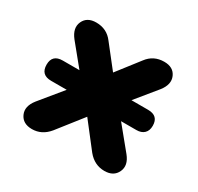

<svg xmlns="http://www.w3.org/2000/svg" viewBox="-115 -636 806 780"><g transform="rotate(30 287.5 -246.0)"><path d="M118 7Q75 7 60 -26Q45 -59 75 -97L161 -202H88Q39 -202 39 -250Q39 -297 88 -297H166L86 -395Q56 -433 71 -466Q86 -499 129 -499Q179 -499 208 -460L289 -357L369 -460Q398 -499 448 -499Q491 -499 505.5 -466Q520 -433 490 -395L410 -297H488Q537 -297 537 -250Q537 -227 524 -214.5Q511 -202 488 -202H416L502 -97Q532 -60 516.5 -26.5Q501 7 458 7Q411 7 379 -32L288 -149L196 -32Q164 7 118 7Z"/></g></svg>

Font: Nunito ExtraBold
Style: Regular
Weight: 800
Designer: Vernon Adams
Foundry: Vernon Adams
Version: Version 3.602